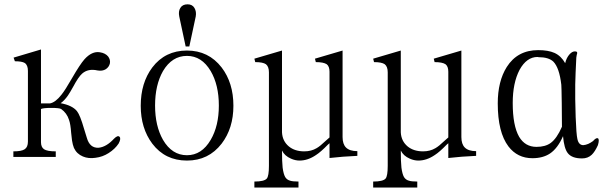

<svg xmlns="http://www.w3.org/2000/svg" viewBox="-20 -715 2772 876"><path d="M208 -243.2H167V-489.3L42 -452.1L47.9 -435.5Q80.1 -435.5 92.8 -427.7Q107.4 -418 107.4 -391.6V-69.3Q107.4 -43.9 92.8 -34.2Q79.1 -24.4 41 -24.4V1H234.4V-24.4Q195.3 -24.4 180.7 -34.2Q167 -43.9 167 -66.4V-217.8Q178.7 -222.7 213.9 -222.7Q250 -222.7 258.8 -217.8Q285.2 -199.2 294.9 -168Q301.8 -149.4 304.7 -108.4Q306.6 -85.9 308.6 -74.2Q311.5 -54.7 317.4 -40Q330.1 -12.7 358.4 -1Q383.8 9.8 416 4.9Q448.2 1 475.6 -16.6Q504.9 -35.2 521.5 -60.5Q533.2 -83 525.4 -90.8Q517.6 -99.6 500 -82Q465.8 -44.9 430.7 -41Q389.6 -38.1 376 -86.9L363.3 -127.9Q345.7 -189.5 331.1 -208Q309.6 -234.4 256.8 -244.1Q274.4 -256.8 290 -279.3Q298.8 -292 314.5 -320.3Q337.9 -364.3 354.5 -378.9Q381.8 -403.3 424.8 -393.6Q447.3 -389.6 462.9 -399.4Q477.5 -409.2 481.4 -425.8Q484.4 -442.4 473.6 -457Q460.9 -472.7 435.5 -476.6Q399.4 -482.4 365.2 -444.3Q344.7 -420.9 308.6 -358.4Q277.3 -303.7 260.7 -283.2Q233.4 -248 208 -243.2Z M833 -484.4Q733.4 -484.4 674.8 -407.2Q622.1 -336.9 622.1 -232.4Q622.1 -129.9 674.8 -59.6Q733.4 17.6 833 17.6Q931.6 17.6 991.2 -59.6Q1044.9 -129.9 1044.9 -232.4Q1044.9 -336.9 991.2 -407.2Q931.6 -484.4 833 -484.4ZM833 -460Q900.4 -460 941.4 -390.6Q978.5 -327.1 978.5 -233.4Q978.5 -140.6 941.4 -77.1Q900.4 -6.8 833 -6.8Q764.6 -6.8 723.6 -77.1Q687.5 -140.6 687.5 -233.4Q687.5 -327.1 723.6 -390.6Q764.6 -460 833 -460ZM843.8 -502.9 873 -639.6Q877 -662.1 867.2 -678.7Q857.4 -695.3 835.9 -695.3Q812.5 -695.3 802.7 -678.7Q793 -663.1 797.9 -639.6L827.1 -502.9Z M1140.6 -447.3 1144.5 -431.6Q1179.7 -431.6 1193.4 -421.9Q1207 -411.1 1207 -384.8V42Q1207 87.9 1197.3 99.6Q1185.5 113.3 1140.6 113.3V140.6H1341.8V113.3Q1315.4 113.3 1303.7 109.4Q1289.1 105.5 1281.2 92.8Q1273.4 79.1 1269.5 49.8Q1266.6 23.4 1266.6 -28.3Q1278.3 -3.9 1307.6 8.8Q1327.1 17.6 1346.7 17.6Q1384.8 17.6 1421.9 -7.8Q1443.4 -21.5 1475.6 -54.7L1483.4 -61.5V5.9Q1521.5 2 1544.9 0Q1571.3 -2 1610.4 -3.9V-25.4Q1575.2 -25.4 1558.6 -42Q1543 -57.6 1543 -89.8V-484.4L1417 -447.3L1420.9 -431.6Q1456.1 -431.6 1470.7 -421.9Q1483.4 -412.1 1483.4 -387.7V-87.9L1466.8 -73.2Q1440.4 -47.9 1424.8 -39.1Q1400.4 -24.4 1368.2 -24.4Q1325.2 -24.4 1297.9 -46.9Q1268.6 -71.3 1266.6 -111.3V-484.4Z M1682.6 -447.3 1686.5 -431.6Q1721.7 -431.6 1735.4 -421.9Q1749 -411.1 1749 -384.8V42Q1749 87.9 1739.3 99.6Q1727.5 113.3 1682.6 113.3V140.6H1883.8V113.3Q1857.4 113.3 1845.7 109.4Q1831.1 105.5 1823.2 92.8Q1815.4 79.1 1811.5 49.8Q1808.6 23.4 1808.6 -28.3Q1820.3 -3.9 1849.6 8.8Q1869.1 17.6 1888.7 17.6Q1926.8 17.6 1963.9 -7.8Q1985.4 -21.5 2017.6 -54.7L2025.4 -61.5V5.9Q2063.5 2 2086.9 0Q2113.3 -2 2152.3 -3.9V-25.4Q2117.2 -25.4 2100.6 -42Q2085 -57.6 2085 -89.8V-484.4L1959 -447.3L1962.9 -431.6Q1998 -431.6 2012.7 -421.9Q2025.4 -412.1 2025.4 -387.7V-87.9L2008.8 -73.2Q1982.4 -47.9 1966.8 -39.1Q1942.4 -24.4 1910.2 -24.4Q1867.2 -24.4 1839.8 -46.9Q1810.5 -71.3 1808.6 -111.3V-484.4Z M2432.6 -455.1 2437.5 -454.1Q2483.4 -454.1 2504.9 -433.6Q2532.2 -405.3 2541 -328.1Q2542 -318.4 2543 -245.1Q2543.9 -171.9 2543.9 -136.7Q2520.5 -83 2492.2 -62.5Q2467.8 -44.9 2427.7 -44.9Q2376 -44.9 2348.6 -90.8Q2319.3 -141.6 2319.3 -245.1Q2319.3 -336.9 2350.6 -396.5Q2382.8 -455.1 2432.6 -455.1ZM2548.8 -93.8Q2553.7 -38.1 2570.3 -16.6Q2588.9 7.8 2635.7 7.8Q2662.1 7.8 2679.7 -8.8Q2694.3 -22.5 2708 -52.7Q2715.8 -79.1 2708 -84Q2700.2 -87.9 2685.5 -71.3Q2674.8 -63.5 2664.1 -58.6Q2652.3 -53.7 2641.6 -52.7Q2620.1 -52.7 2614.3 -81.1Q2609.4 -101.6 2606.4 -182.6V-184.6Q2603.5 -268.6 2604.5 -330.1Q2605.5 -376 2609.4 -452.1L2611.3 -463.9Q2614.3 -472.7 2613.3 -475.6Q2612.3 -480.5 2602.5 -480.5Q2590.8 -480.5 2579.1 -467.8Q2564.5 -452.1 2558.6 -426.8Q2540 -460 2509.8 -473.6Q2481.4 -486.3 2435.5 -486.3Q2340.8 -486.3 2292 -409.2Q2251 -343.8 2251 -243.2Q2251 -111.3 2299.8 -46.9Q2340.8 6.8 2409.2 6.8Q2457 6.8 2489.3 -14.6Q2524.4 -38.1 2548.8 -93.8Z"/></svg>

Font: Batang
Style: Regular
Weight: 400
Version: Version 2.21